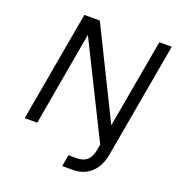

<svg xmlns="http://www.w3.org/2000/svg" viewBox="-147 -767 976 1063"><g transform="rotate(20 341.5 -236.0)"><path d="M610 -650H683L563 29Q551 99 508.5 138.5Q466 178 401 178H339L351 110H399Q439 110 461 89.5Q483 69 491 23L496 -5L224 -553L127 0H53L168 -650H259L517 -127Z"/></g></svg>

Font: Overused Grotesk
Style: Italic
Weight: 400
Italic angle: -10°
Version: Version 0.003